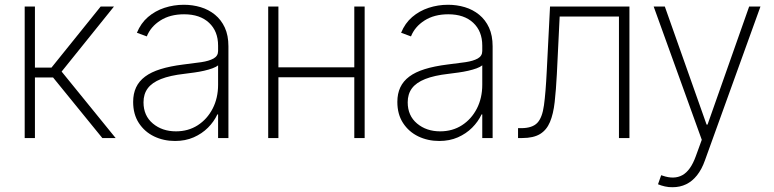

<svg xmlns="http://www.w3.org/2000/svg" viewBox="-20 -573 3214 797"><path d="M82.5 0V-545.9H125V-292.5H193.8L397.9 -545.9H453.1L235.8 -275.9L460 0H404.8L200.2 -251.5H125V0Z M706.5 12.2Q659.2 12.2 619.6 -6.8Q580.1 -25.9 556.4 -62.3Q532.7 -98.6 532.7 -149.9Q532.7 -184.1 544.9 -210.2Q557.1 -236.3 582.3 -255.1Q607.4 -273.9 646.7 -286.1Q686 -298.3 740.7 -305.2Q782.7 -310.1 815.4 -314.9Q848.1 -319.8 866.7 -330.3Q885.3 -340.8 885.3 -361.3V-383.8Q885.3 -443.4 847.7 -478.5Q810.1 -513.7 744.1 -513.7Q686 -513.7 645.8 -488Q605.5 -462.4 589.4 -421.9L548.3 -437Q564.5 -476.6 594.2 -502.2Q624 -527.8 662.6 -540.5Q701.2 -553.2 743.2 -553.2Q779.8 -553.2 813 -543.2Q846.2 -533.2 872.3 -512Q898.4 -490.7 913.3 -458.3Q928.2 -425.8 928.2 -380.9V0H885.3V-98.1H882.3Q868.2 -67.9 843.3 -43Q818.4 -18.1 783.9 -2.9Q749.5 12.2 706.5 12.2ZM710.4 -27.8Q761.7 -27.8 801 -53.2Q840.3 -78.6 862.8 -122.3Q885.3 -166 885.3 -221.2V-301.8Q877 -294.9 861.6 -289.3Q846.2 -283.7 826.9 -279.3Q807.6 -274.9 786.6 -272Q765.6 -269 745.6 -266.6Q685.5 -259.8 648.2 -244.9Q610.8 -230 593.3 -206.3Q575.7 -182.6 575.7 -148.4Q575.7 -92.8 614.5 -60.3Q653.3 -27.8 710.4 -27.8Z M1464.4 -293.5V-252.4H1124V-293.5ZM1135.7 -545.9V0H1093.3V-545.9ZM1493.7 -545.9V0H1450.7V-545.9Z M1803.2 12.2Q1755.9 12.2 1716.3 -6.8Q1676.8 -25.9 1653.1 -62.3Q1629.4 -98.6 1629.4 -149.9Q1629.4 -184.1 1641.6 -210.2Q1653.8 -236.3 1679 -255.1Q1704.1 -273.9 1743.4 -286.1Q1782.7 -298.3 1837.4 -305.2Q1879.4 -310.1 1912.1 -314.9Q1944.8 -319.8 1963.4 -330.3Q1981.9 -340.8 1981.9 -361.3V-383.8Q1981.9 -443.4 1944.3 -478.5Q1906.7 -513.7 1840.8 -513.7Q1782.7 -513.7 1742.4 -488Q1702.1 -462.4 1686 -421.9L1645 -437Q1661.1 -476.6 1690.9 -502.2Q1720.7 -527.8 1759.3 -540.5Q1797.9 -553.2 1839.8 -553.2Q1876.5 -553.2 1909.7 -543.2Q1942.9 -533.2 1969 -512Q1995.1 -490.7 2010 -458.3Q2024.9 -425.8 2024.9 -380.9V0H1981.9V-98.1H1979Q1964.8 -67.9 1939.9 -43Q1915 -18.1 1880.6 -2.9Q1846.2 12.2 1803.2 12.2ZM1807.1 -27.8Q1858.4 -27.8 1897.7 -53.2Q1937 -78.6 1959.5 -122.3Q1981.9 -166 1981.9 -221.2V-301.8Q1973.6 -294.9 1958.3 -289.3Q1942.9 -283.7 1923.6 -279.3Q1904.3 -274.9 1883.3 -272Q1862.3 -269 1842.3 -266.6Q1782.2 -259.8 1744.9 -244.9Q1707.5 -230 1689.9 -206.3Q1672.4 -182.6 1672.4 -148.4Q1672.4 -92.8 1711.2 -60.3Q1750 -27.8 1807.1 -27.8Z M2130.4 0V-41H2145Q2189.9 -41.5 2210.4 -63Q2231 -84.5 2238 -136Q2245.1 -187.5 2249.5 -276.4L2263.2 -545.9H2592.8V0H2549.3V-504.4H2303.2L2291.5 -265.1Q2288.1 -199.2 2282.5 -149.4Q2276.9 -99.6 2262.9 -66.4Q2249 -33.2 2221.7 -16.6Q2194.3 0 2147.9 0Z M2772.5 204.1Q2755.9 204.6 2740 200.9Q2724.1 197.3 2711.4 191.9L2724.6 154.3L2730.5 156.2Q2778.3 172.9 2812.5 154.1Q2846.7 135.3 2868.2 75.7L2893.1 7.3L2693.4 -545.9H2739.7L2913.1 -55.7H2917L3089.8 -545.9H3136.7L2906.2 92.8Q2893.1 129.9 2873.3 154.8Q2853.5 179.7 2828.1 191.9Q2802.7 204.1 2772.5 204.1Z"/></svg>

Font: Inter Tight ExtraLight
Style: Regular
Weight: 250
Designer: Rasmus Andersson
Foundry: rsms
Version: Version 3.004